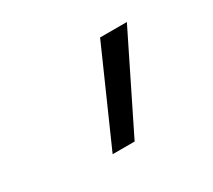

<svg xmlns="http://www.w3.org/2000/svg" viewBox="-76 -902 653 590"><g transform="rotate(-30 250.0 -607.0)"><path d="M178 -442 324 -772H419L256 -442Z"/></g></svg>

Font: Iosevka SS04 Oblique
Style: Regular
Weight: 400
Italic angle: -9°
Monospace: yes
Designer: Belleve Invis
Foundry: Belleve Invis
Version: Version 19.0.0; ttfautohint (v1.8.4)